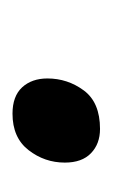

<svg xmlns="http://www.w3.org/2000/svg" viewBox="42 -632 177 301"><g transform="rotate(90 130.5 -481.5)"><path d="M158.2 -412.6Q130.9 -412.6 116.9 -427.7Q103 -442.9 103 -467.3Q103 -499 121.8 -524.4Q140.6 -549.8 182.1 -549.8Q205.6 -549.8 220.2 -535.6Q234.9 -521.5 234.9 -494.6Q234.9 -462.9 215.3 -437.7Q195.8 -412.6 158.2 -412.6Z"/></g></svg>

Font: Open Sans Medium
Style: Italic
Weight: 500
Italic angle: -12°
Designer: Monotype Design Team
Foundry: Monotype Imaging Inc.
Version: Version 3.000